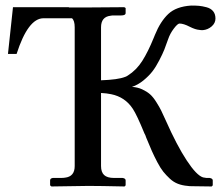

<svg xmlns="http://www.w3.org/2000/svg" viewBox="-20 -672 799 694"><path d="M745.1 2 671.9 1Q663.1 1 658.2 0Q639.2 -1.5 623.3 -7.6Q607.4 -13.7 594 -26.1Q580.6 -38.6 570.3 -51.3Q560.1 -64 548.3 -86.4Q536.6 -108.9 528.8 -126.5Q521 -144 508.8 -173.8Q505.4 -184.6 502 -189.9Q474.6 -256.8 460 -278.8Q432.1 -321.3 381.8 -331.5Q365.2 -335 345.2 -335.9V-71.8Q345.2 -49.8 356.4 -39.3Q367.7 -28.8 392.1 -28.8H418H422.9Q434.1 -27.3 434.1 -20V-2L430.2 2Q337.9 0 299.8 0L166 2L161.1 -2V-20Q161.1 -27.3 170.9 -28.8H185.1H198.2Q210 -28.8 214.8 -29.8Q250 -33.7 250 -71.8V-573.2Q250 -597.7 240.2 -606H137.2Q81.5 -606 40 -477.1H8.8L26.9 -646H229V-645H294.9L429.2 -646L434.1 -643.1V-625Q434.1 -616.2 418 -616.2H392.1Q383.8 -616.2 379.9 -615.2Q345.2 -611.3 345.2 -573.2V-381.8Q405.8 -383.8 432.1 -394Q436 -395 441.9 -398.9Q473.6 -418.9 494.6 -452.4Q515.6 -485.8 535.2 -534.2Q536.1 -536.1 537.6 -540Q539.1 -543.9 540 -545.9Q559.6 -594.2 588.1 -621.3Q616.7 -648.4 670.9 -651.9Q688 -651.9 699.5 -650.9Q710.9 -649.9 726.6 -645.8Q742.2 -641.6 750.5 -631.3Q758.8 -621.1 758.8 -605Q758.8 -588.4 744.9 -576.4Q731 -564.5 712.9 -563Q704.1 -563 700.2 -564Q686.5 -564.9 666 -575.2Q643.6 -586.9 628.9 -586.9Q622.1 -586.9 608.4 -568.8Q594.7 -550.8 587.9 -530.8Q580.1 -508.3 574 -492.9Q567.9 -477.5 555.7 -453.9Q543.5 -430.2 530.8 -413.8Q518.1 -397.5 498.8 -381.6Q479.5 -365.7 457 -357.9Q477.1 -356.9 493.9 -349.1Q510.7 -341.3 522 -331.5Q533.2 -321.8 544.9 -303.2Q556.6 -284.7 562.7 -272.2Q568.8 -259.8 579.1 -236.8Q619.1 -146.5 654.8 -92.3Q690.4 -38.1 713.9 -30.8Q723.6 -28.8 726.1 -28.8H730H737.8Q749 -26.9 749 -20V-2Z"/></svg>

Font: Common Serif Medium
Style: Regular
Weight: 500
Designer: Philipp H. Poll, Khaled Hosny
Foundry: Stefan Peev, Context Ltd.
Version: Version 1.026